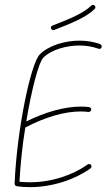

<svg xmlns="http://www.w3.org/2000/svg" viewBox="-20 -765 438 789"><path d="M103 4C197 4 289 -28 352 -73C354 -75 356 -78 356 -81C356 -86 352 -91 346 -91C344 -91 342 -90 340 -89C280 -46 193 -16 103 -16C88 -16 74 -17 60 -18C64 -91 72 -169 84 -241C166 -284 245 -307 312 -307C324 -307 334 -306 344 -305H345C350 -305 355 -310 355 -315C355 -320 351 -324 346 -325C336 -326 326 -327 312 -327C246 -327 167 -305 88 -266C110 -398 139 -509 158 -528C192 -562 255 -578 306 -578C333 -578 358 -574 384 -565C386 -564 387 -564 388 -564C394 -564 398 -568 398 -574C398 -578 395 -582 391 -584C362 -594 335 -598 306 -598C251 -598 182 -580 144 -542C106 -505 49 -229 40 -10C40 -5 44 -1 48 0C66 3 85 4 103 4ZM199 -641C200 -641 202 -641 203 -642C279 -671 337 -696 369 -728C371 -730 372 -732 372 -735C372 -740 368 -745 362 -745C359 -745 357 -744 355 -742C325 -712 271 -689 196 -660C192 -659 189 -655 189 -651C189 -646 194 -641 199 -641Z"/></svg>

Font: Mistral SingleLine Outline
Style: Regular
Weight: 300
Designer: François Chastanet, Élisa Garzelli, Anais Alves, Morgane Autin
Foundry: institut supérieur des arts et du design Toulouse / isdaT
Version: Version 1.000;Glyphs 3.3 (3337)